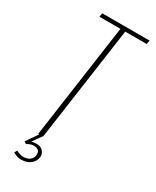

<svg xmlns="http://www.w3.org/2000/svg" viewBox="-189 -644 675 832"><g transform="rotate(30 149.0 -228.5)"><path d="M82 0 163 -572H58L61 -591H298L294 -572H187L106 0ZM72 134Q59 134 49.5 130Q40 126 32 122L40 108Q45 112 56 115.5Q67 119 73 119Q96 119 108 109Q120 99 121 86Q126 54 90 54Q83 54 74.5 57Q66 60 58 65L47 58L87 0H104L69 50L64 49Q72 44 81 42.5Q90 41 97 41Q120 41 131 54.5Q142 68 140 83Q137 106 119 120Q101 134 72 134Z"/></g></svg>

Font: Alumni Sans SC Thin
Style: Italic
Weight: 100
Italic angle: -8°
Designer: Robert E. Leuschke
Foundry: Robert E. Leuschke
Version: Version 1.016